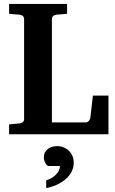

<svg xmlns="http://www.w3.org/2000/svg" viewBox="-20 -691 594 988"><path d="M26.9 0V-50.8L82 -56.2Q91.3 -57.1 97.7 -62.7Q104 -68.4 104 -78.1V-592.8Q104 -602.5 97.7 -608.4Q91.3 -614.3 82 -615.2L26.9 -620.1V-670.9H325.2V-620.1L269 -615.2Q259.8 -614.3 253.4 -608.4Q247.1 -602.5 247.1 -592.8V-61H420.9Q426.3 -61 430.4 -63.5Q434.6 -65.9 437.7 -69.6Q440.9 -73.2 442.6 -77.1Q444.3 -81.1 444.8 -84L458 -199.2H538.1V0ZM359.4 146Q359.4 171.4 348.1 192.9Q336.9 214.4 317.4 231.2Q297.9 248 272.2 259.8Q246.6 271.5 217.8 276.9V236.8Q232.4 232.9 245.1 225.3Q257.8 217.8 267.6 207.8Q277.3 197.8 283 186.3Q288.6 174.8 288.6 163.1H225.6Q215.8 153.8 210.7 142.3Q205.6 130.9 205.6 119.1Q205.6 104.5 211.2 93.5Q216.8 82.5 226.3 75.4Q235.8 68.4 248 64.7Q260.3 61 273.4 61Q292.5 61 308.3 67.6Q324.2 74.2 335.7 85.9Q347.2 97.7 353.3 113Q359.4 128.4 359.4 146Z"/></svg>

Font: Charis SIL Eur
Style: Bold
Weight: 700
Foundry: SIL International
Version: Version 5.000